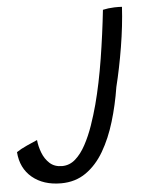

<svg xmlns="http://www.w3.org/2000/svg" viewBox="-298 -496 676 809"><g transform="rotate(-5 40.0 -91.5)"><path d="M-72 268Q-146.5 268 -193.8 228.8Q-241 189.5 -246 121Q-228.5 109 -201.5 96.8Q-174.5 84.5 -157.5 77.5Q-155 104 -144.5 131.5Q-134 159 -113.8 177.5Q-93.5 196 -61.5 196Q-30 196 -5.2 174.2Q19.5 152.5 39 116.2Q58.5 80 73.5 36.8Q88.5 -6.5 100 -49.5Q123 -136.5 139.5 -239.8Q156 -343 167 -445Q188.5 -450 215.5 -451Q235 -451.5 248 -450.5Q243.5 -371.5 228.8 -282Q214 -192.5 195 -116Q183 -40.5 162.2 28.2Q141.5 97 110 151Q78.5 205 33.5 236.5Q-11.5 268 -72 268Z"/></g></svg>

Font: Grandstander Light
Style: Italic
Weight: 300
Italic angle: -15°
Designer: Tyler Finck
Foundry: Etcetera Type Co
Version: Version 1.200; ttfautohint (v1.8.3)